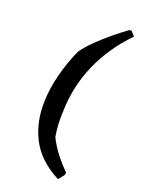

<svg xmlns="http://www.w3.org/2000/svg" viewBox="-153 -758 693 946"><g transform="rotate(20 194.0 -284.5)"><path d="M276 121Q168 65 123 -23.5Q78 -112 83 -222Q85 -289 104 -361.5Q123 -434 154 -503Q176 -534 211 -568.5Q246 -603 284.5 -634.5Q323 -666 356 -690H367L388 -667Q293 -570 241 -452.5Q189 -335 186 -202Q182 -135 193 -70Q211 -32 240.5 6.5Q270 45 303 77L301 90Z"/></g></svg>

Font: Labrada SemiBold
Style: Italic
Weight: 600
Italic angle: -7°
Designer: Mercedes Jáuregui
Foundry: Omnibus-Type Team
Version: Version 1.000; ttfautohint (v1.8.4.7-5d5b)